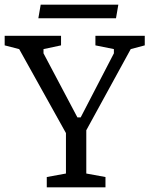

<svg xmlns="http://www.w3.org/2000/svg" viewBox="-21 -801 639 821"><path d="M179 -44 261 -59V-232L61 -591L-1 -607V-648H240V-607L165 -591V-573L310 -299H324L466 -573V-591L387 -607V-648H598V-607L538 -591L348 -244V-59L430 -44V0H179ZM153 -781H485L475 -723H143Z"/></svg>

Font: Faustina VF Beta
Style: Regular
Weight: 400
Designer: Alfonso Garcia
Foundry: Omnibus-Type
Version: Version 1.006